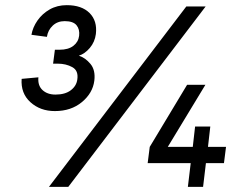

<svg xmlns="http://www.w3.org/2000/svg" viewBox="-20 -725 922 745"><path d="M64 -419 129 -425Q126 -393 145 -375.5Q164 -358 195 -358Q233 -358 255 -375Q277 -392 280 -417Q285 -451 260.5 -464.5Q236 -478 204 -478H186L193 -532H211Q245 -532 264.5 -547Q284 -562 287 -586Q290 -611 277 -627Q264 -643 231 -643Q203 -643 184.5 -625.5Q166 -608 162 -582L102 -590Q107 -619 125.5 -645.5Q144 -672 173 -688.5Q202 -705 239 -705Q297 -705 327.5 -674.5Q358 -644 352 -593Q348 -562 328.5 -539Q309 -516 286 -509Q311 -501 331 -477Q351 -453 346 -412Q340 -364 298 -329Q256 -294 193 -294Q136 -294 98 -328.5Q60 -363 64 -419ZM703 -700H778L245 0H170ZM720 -92H553L561 -155L706 -396H777L631 -155H728L737 -234H796L787 -155H857L849 -92H779L768 0H709Z"/></svg>

Font: Haskoy Medium
Style: Italic
Weight: 500
Designer: Ertekin Erdin
Foundry: Ertekin Erdin
Version: Version 2.000; ttfautohint (v1.8.4.7-5d5b)